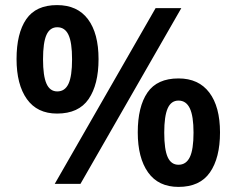

<svg xmlns="http://www.w3.org/2000/svg" viewBox="-20 -722 928 754"><path d="M204 -276Q126 -276 85.5 -333Q45 -390 45 -490Q45 -591 83 -646.5Q121 -702 204 -702Q284 -702 325.5 -646.5Q367 -591 367 -490Q367 -390 328 -333Q289 -276 204 -276ZM195 0 591 -690H692L296 0ZM205 -363Q235 -363 249 -393Q263 -423 263 -489Q263 -555 249 -585Q235 -615 205 -615Q176 -615 162.5 -585Q149 -555 149 -489Q149 -424 162.5 -393.5Q176 -363 205 -363ZM681 12Q602 12 561.5 -45Q521 -102 521 -202Q521 -303 559 -358.5Q597 -414 681 -414Q760 -414 802 -358.5Q844 -303 844 -202Q844 -102 804.5 -45Q765 12 681 12ZM681 -75Q711 -75 725.5 -105Q740 -135 740 -201Q740 -266 725.5 -296.5Q711 -327 681 -327Q652 -327 638.5 -296.5Q625 -266 625 -201Q625 -135 638.5 -105Q652 -75 681 -75Z"/></svg>

Font: Noto Sans Kannada SemiBold
Style: Regular
Weight: 600
Designer: Jelle Bosma - Monotype Design Team
Foundry: Monotype Imaging Inc.
Version: Version 2.005; ttfautohint (v1.8.4.7-5d5b)